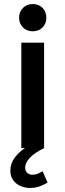

<svg xmlns="http://www.w3.org/2000/svg" viewBox="-20 -729 322 945"><path d="M85 0V-519H197V0ZM74 -642Q74 -671 93 -690Q112 -709 141 -709Q171 -709 189.5 -690Q208 -671 208 -642Q208 -613 189.5 -594Q171 -575 141 -575Q112 -575 93 -594Q74 -613 74 -642ZM31 110Q31 76 52 47.5Q73 19 103 0H197Q152 22 128 46.5Q104 71 104 96Q104 112 114 121.5Q124 131 139 131Q155 131 167 125.5Q179 120 190 114L214 170Q195 181 174.5 188.5Q154 196 129 196Q87 196 59 173Q31 150 31 110Z"/></svg>

Font: Radio Canada Medium
Style: Regular
Weight: 500
Designer: Charles Daoud, Etienne Aubert Bonn, Alexandre Saumier Demers, Jacques Le Bailly
Foundry: Radio-Canada
Version: Version 2.104; ttfautohint (v1.8.4.7-5d5b);gftools[0.9.28.de